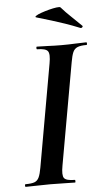

<svg xmlns="http://www.w3.org/2000/svg" viewBox="-56 -830 467 865"><g transform="rotate(-5 178.0 -397.0)"><path d="M25 0Q22 0 22 -6Q22 -12 25 -12Q52 -12 65.5 -17Q79 -22 86 -37Q93 -52 98 -81L180 -544Q188 -587 178 -600Q168 -613 130 -613Q127 -613 127 -619Q127 -625 130 -625Q153 -625 181 -623.5Q209 -622 240 -622Q275 -622 303 -623.5Q331 -625 353 -625Q356 -625 356 -619Q356 -613 353 -613Q326 -613 312 -607Q298 -601 291.5 -586Q285 -571 280 -542L198 -81Q190 -38 199.5 -25Q209 -12 248 -12Q250 -12 250 -6Q250 0 248 0Q226 0 198 -1Q170 -2 136 -2Q105 -2 76.5 -1Q48 0 25 0ZM332 -692Q295 -707 265.5 -717Q236 -727 207 -736Q178 -745 140 -756Q131 -758 138.5 -763.5Q146 -769 163 -775Q180 -781 199 -786Q218 -791 233 -793Q248 -795 251 -792Q274 -766 293 -748.5Q312 -731 342 -701Q345 -698 341 -694Q337 -690 332 -692Z"/></g></svg>

Font: Cormorant Garamond Light
Style: Italic
Weight: 300
Italic angle: -10°
Designer: Christian Thalmann (Catharsis Fonts)
Foundry: Catharsis Fonts
Version: Version 4.001